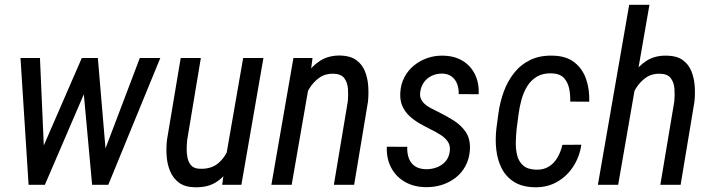

<svg xmlns="http://www.w3.org/2000/svg" viewBox="-20 -770 2968 800"><path d="M134.3 -99.1 320.8 -528.3H377.4L355 -437L167 0H111.8ZM146.5 -528.3 166 -83.5 153.3 0H99.1L65.4 -528.3ZM398.9 -97.2 562.5 -528.3H647.9L431.2 0H374ZM387.7 -528.3 424.3 -95.7 414.6 0H363.8L322.8 -448.2L331.1 -528.3Z M923.3 -127 993.2 -528.3H1077.6L985.8 0H905.8ZM955.1 -235.4 984.4 -236.3Q979 -193.4 967.8 -149.2Q956.5 -105 935.3 -68.4Q914.1 -31.7 878.9 -10Q843.8 11.7 791 10.3Q750 9.3 725.6 -9Q701.2 -27.3 689 -56.4Q676.8 -85.4 674.3 -119.9Q671.9 -154.3 675.8 -187.5L732.9 -528.3H816.9L759.8 -186Q758.3 -170.4 757.8 -150.4Q757.3 -130.4 761.5 -111.6Q765.6 -92.8 777.1 -80.3Q788.6 -67.9 810.5 -66.9Q859.4 -64.5 889.2 -89.8Q918.9 -115.2 934.3 -155Q949.7 -194.8 955.1 -235.4Z M1266.6 -410.2 1195.3 0H1110.8L1202.6 -528.3H1282.2ZM1227.5 -282.2 1196.8 -283.7Q1202.1 -325.2 1215.6 -370.4Q1229 -415.5 1252.9 -454.1Q1276.9 -492.7 1313.2 -516.4Q1349.6 -540 1400.9 -538.6Q1440.4 -537.1 1464.6 -519.5Q1488.8 -502 1500.2 -473.9Q1511.7 -445.8 1514.2 -412.4Q1516.6 -378.9 1513.2 -346.2L1455.6 0H1371.1L1429.2 -347.7Q1431.6 -373 1429.9 -399.2Q1428.2 -425.3 1415 -443.6Q1401.9 -461.9 1369.6 -462.9Q1335.9 -463.9 1310.8 -446.3Q1285.6 -428.7 1268.6 -400.6Q1251.5 -372.6 1241.5 -341.1Q1231.4 -309.6 1227.5 -282.2Z M1854 -139.2Q1857.4 -163.6 1845.5 -180.4Q1833.5 -197.3 1814.2 -209Q1794.9 -220.7 1776.4 -230Q1751 -242.7 1727.3 -256.3Q1703.6 -270 1685.1 -287.6Q1666.5 -305.2 1656.2 -328.6Q1646 -352.1 1647.9 -384.3Q1649.9 -419.4 1665 -448.2Q1680.2 -477.1 1705.1 -497.3Q1730 -517.6 1761.2 -528.3Q1792.5 -539.1 1826.7 -538.1Q1874 -537.1 1908 -516.4Q1941.9 -495.6 1959.2 -459.7Q1976.6 -423.8 1974.6 -377.4L1891.1 -377.9Q1892.1 -400.4 1885 -419.7Q1877.9 -439 1862.3 -450.9Q1846.7 -462.9 1821.8 -463.4Q1798.3 -463.4 1778.8 -454.1Q1759.3 -444.8 1746.8 -427.7Q1734.4 -410.6 1731 -387.2Q1728.5 -370.1 1734.1 -357.7Q1739.7 -345.2 1750.5 -335.9Q1761.2 -326.7 1774.7 -319.6Q1788.1 -312.5 1801.3 -306.2Q1836.4 -289.1 1868.7 -269Q1900.9 -249 1920.7 -220Q1940.4 -190.9 1938 -146Q1935.5 -108.4 1919.9 -79.1Q1904.3 -49.8 1878.7 -29.8Q1853 -9.8 1820.6 0.5Q1788.1 10.7 1752 9.8Q1703.1 8.8 1666.3 -12.7Q1629.4 -34.2 1609.6 -71.8Q1589.8 -109.4 1591.8 -158.7L1676.8 -158.2Q1675.8 -131.3 1683.6 -110.4Q1691.4 -89.4 1709.2 -77.4Q1727.1 -65.4 1755.9 -64.9Q1779.8 -64.9 1800.8 -73Q1821.8 -81.1 1836.2 -97.4Q1850.6 -113.8 1854 -139.2Z M2213.4 -63Q2245.1 -62 2267.3 -76.2Q2289.6 -90.3 2303.2 -114.3Q2316.9 -138.2 2323.2 -166.5L2402.3 -167Q2395 -117.2 2368.9 -76.7Q2342.8 -36.1 2301.8 -12.5Q2260.7 11.2 2208.5 10.3Q2155.8 9.3 2122.1 -12Q2088.4 -33.2 2070.6 -68.1Q2052.7 -103 2047.9 -146Q2043 -189 2048.3 -234.4L2056.2 -293.9Q2062.5 -342.3 2078.6 -387Q2094.7 -431.6 2122.3 -466.3Q2149.9 -501 2190.2 -520.5Q2230.5 -540 2285.2 -538.1Q2340.3 -536.6 2374 -509.8Q2407.7 -482.9 2422.4 -439.7Q2437 -396.5 2435.1 -346.2L2356 -346.7Q2356.9 -374 2351.6 -400.6Q2346.2 -427.2 2329.6 -445.1Q2313 -462.9 2280.3 -464.4Q2243.2 -465.8 2218 -451.2Q2192.9 -436.5 2177.2 -411.4Q2161.6 -386.2 2153.1 -355.5Q2144.5 -324.7 2140.6 -293.9L2132.8 -233.9Q2129.9 -207.5 2129.2 -178.2Q2128.4 -148.9 2134.8 -123Q2141.1 -97.2 2159.7 -80.6Q2178.2 -64 2213.4 -63Z M2686 -750 2555.7 0H2471.2L2601.6 -750ZM2587.9 -282.2 2557.1 -283.7Q2562.5 -325.2 2575.9 -370.4Q2589.4 -415.5 2613.3 -454.3Q2637.2 -493.2 2673.6 -516.6Q2710 -540 2761.2 -538.1Q2800.8 -537.1 2825 -519.5Q2849.1 -502 2860.6 -473.9Q2872.1 -445.8 2874.5 -412.4Q2877 -378.9 2873.5 -346.2L2815.9 0H2731.4L2789.6 -347.7Q2792 -373 2790.3 -399.2Q2788.6 -425.3 2775.4 -443.6Q2762.2 -461.9 2730 -462.9Q2696.3 -463.9 2671.1 -446.3Q2646 -428.7 2628.9 -400.6Q2611.8 -372.6 2601.8 -341.1Q2591.8 -309.6 2587.9 -282.2Z"/></svg>

Font: Roboto Condensed
Style: Italic
Weight: 400
Italic angle: -12°
Designer: Christian Robertson
Foundry: Google
Version: Version 3.0